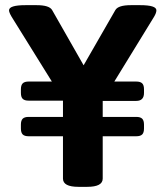

<svg xmlns="http://www.w3.org/2000/svg" viewBox="-20 -722 640 744"><path d="M577 -657 423 -406H508Q524 -406 531 -399Q538 -392 538 -376V-362Q538 -331 508 -331H378V-269H508Q524 -269 531 -262Q538 -255 538 -239V-224Q538 -208 531 -201Q524 -194 508 -194H378V-30Q378 2 318 2H284Q224 2 224 -30V-194H91Q75 -194 68 -201Q61 -208 61 -224V-239Q61 -255 68 -262Q75 -269 91 -269H224V-332H91Q75 -332 68 -339Q61 -346 61 -362V-376Q61 -392 68 -399Q75 -406 91 -406H181L25 -657Q15 -674 15 -682Q15 -702 79 -702H122Q171 -702 182 -683L304 -469L427 -683Q438 -702 487 -702H523Q586 -702 586 -682Q586 -672 577 -657Z"/></svg>

Font: Asap-Bold
Style: Bold
Weight: 700
Designer: Pablo Cosgaya
Foundry: Omnibus-Type
Version: Version 2.000; ttfautohint (v1.8)